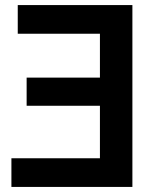

<svg xmlns="http://www.w3.org/2000/svg" viewBox="-20 -725 615 757"><path d="M502 12V-705H50V-592H374V-419H85V-308H374V-101H25V12Z"/></svg>

Font: Repo DemiBold
Style: Regular
Weight: 600
Designer: Stefan Peev
Foundry: Context Ltd
Version: Version 1.502